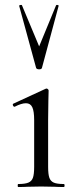

<svg xmlns="http://www.w3.org/2000/svg" viewBox="-20 -750 313 770"><path d="M53 -12Q80 -12 93.5 -17.5Q107 -23 112 -37Q117 -51 117 -81V-268Q117 -304 109.5 -320Q102 -336 84 -336Q66 -336 39 -322H38Q34 -322 32 -327Q30 -332 33 -334L163 -394L167 -395Q169 -395 172 -392.5Q175 -390 175 -387Q175 -380 174 -347Q173 -314 173 -269V-81Q173 -51 178 -37Q183 -23 196 -17.5Q209 -12 236 -12Q239 -12 239 -6Q239 0 236 0Q213 0 199 -1L145 -2L91 -1Q77 0 53 0Q51 0 51 -6Q51 -12 53 -12ZM68 -729 137 -564 205 -729Q207 -731 211.5 -730Q216 -729 215 -726L148 -477Q146 -472 137 -472Q128 -472 125 -477L57 -726Q56 -729 61.5 -730Q67 -731 68 -729Z"/></svg>

Font: Cormorant Infant
Style: Regular
Weight: 400
Designer: Christian Thalmann (Catharsis Fonts)
Foundry: Catharsis Fonts
Version: Version 4.000